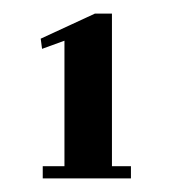

<svg xmlns="http://www.w3.org/2000/svg" viewBox="-20 -580 253 283"><path d="M145 -335H173V-317H43V-335H75V-520L42 -508L40 -523L120 -560H145Z"/></svg>

Font: Rozha One
Style: Regular
Weight: 400
Designer: Tim Donaldson, Indian Type Foundry
Foundry: Indian Type Foundry
Version: Version 1.301;PS 1.0;hotconv 1.0.78;makeotf.lib2.5.61930; tt